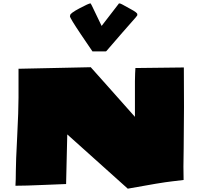

<svg xmlns="http://www.w3.org/2000/svg" viewBox="-20 -1112 1196 1154"><path d="M400.4 -1014.2 401.9 -1021Q401.9 -1032.2 457.8 -1062Q513.7 -1091.8 524.4 -1091.8Q525.4 -1091.8 531.2 -1080.1L590.8 -956.1Q692.4 -1087.4 694.3 -1090.3V-1091.8Q704.1 -1091.8 715.3 -1085Q726.6 -1078.1 765.9 -1057.1Q805.2 -1036.1 805.2 -1026.9V-1020Q805.2 -1017.1 769.8 -977.8Q734.4 -938.5 619.6 -805.2Q617.7 -803.2 615.2 -803.2H535.6Q534.7 -803.7 467.5 -903.6Q400.4 -1003.4 400.4 -1014.2ZM91.3 -698.7 525.4 -708Q530.8 -701.7 621.6 -600.3Q712.4 -499 791 -409.7V-624.5Q792 -679.7 793.9 -703.1L1085 -706.5L1085.9 -467.8Q1085.9 -379.4 1084 -222.2L1082.5 -111.3L1083.5 -30.3Q1073.2 -28.3 1012 -21.7Q950.7 -15.1 748 22L384.3 -304.2Q377.4 -37.1 377.4 -11.2V-5.9Q352.5 -5.4 242.4 -0.5Q132.3 4.4 72.8 4.4Q75.2 -31.2 75.2 -83.7Q75.2 -136.2 83.3 -291.7Q91.3 -447.3 91.3 -525.9Z"/></svg>

Font: Seymour One
Style: Book
Weight: 400
Designer: vernon adams
Foundry: vernon adams
Version: Version 1.000; ttfautohint (v0.93) -l 8 -r 50 -G 200 -x 0 -w